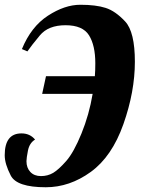

<svg xmlns="http://www.w3.org/2000/svg" viewBox="-31 -770 595 806"><path d="M369.1 -504.4Q369.1 -579.1 342.8 -621.6Q316.4 -664.1 244.1 -664.1Q171.9 -664.1 136.5 -621.6Q101.1 -579.1 84 -554.2L61 -564Q99.6 -658.2 170.2 -704.1Q240.7 -750 306.2 -750Q371.6 -750 412.6 -736.8Q453.6 -723.6 494.4 -679.9Q535.2 -636.2 535.2 -510.7Q535.2 -385.3 487.1 -249Q439 -112.8 350.1 -48.3Q261.2 16.1 161.1 16.1Q39.6 16.1 14.2 -33Q-11.2 -82 -11.2 -118.2Q-11.2 -210 59.1 -210Q94.7 -210 116.2 -184.1Q92.8 -169.9 86.4 -138.2Q80.1 -106.4 80.1 -93.3Q80.1 -65.4 96.4 -48.1Q112.8 -30.8 141.1 -30.8Q169.4 -30.8 192.4 -44.4Q215.3 -58.1 247.1 -94.2Q278.8 -130.4 311 -209.5Q343.3 -288.6 357.9 -376H146L162.1 -450.2H367.2Q369.1 -473.6 369.1 -504.4Z"/></svg>

Font: Lobster-Regular
Style: Regular
Weight: 400
Designer: Pablo Impallari
Foundry: Pablo Impallari
Version: Version 1.007; ttfautohint (v1.1) -l 8 -r 50 -G 50 -x 14 -D 